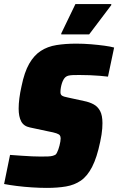

<svg xmlns="http://www.w3.org/2000/svg" viewBox="-28 -909 577 937"><path d="M201 8Q167 8 128 5.5Q89 3 53.5 -1.5Q18 -6 -8 -11L21 -153Q50 -151 77.5 -149Q105 -147 129 -146Q153 -145 170 -145Q192 -145 206 -145.5Q220 -146 229 -148.5Q238 -151 244 -155Q247 -158 250.5 -165Q254 -172 257 -180.5Q260 -189 262.5 -199Q265 -209 266.5 -218Q268 -227 268 -233Q268 -243 264 -248.5Q260 -254 247 -258.5Q234 -263 207 -268L118 -287Q88 -293 75.5 -316.5Q63 -340 63 -379Q63 -402 66.5 -429.5Q70 -457 77 -488Q91 -557 114.5 -598Q138 -639 171 -660.5Q204 -682 247.5 -689Q291 -696 344 -696Q381 -696 416.5 -693Q452 -690 481.5 -686Q511 -682 529 -677L499 -535Q483 -537 460 -539Q437 -541 410.5 -542Q384 -543 359 -543Q340 -543 327.5 -542.5Q315 -542 306.5 -540Q298 -538 292 -533Q287 -529 282.5 -521.5Q278 -514 274.5 -503.5Q271 -493 269 -481.5Q267 -470 267 -459Q267 -447 275 -442Q283 -437 304 -433L382 -416Q408 -411 428.5 -400Q449 -389 460.5 -367.5Q472 -346 472 -308Q472 -296 471 -282Q470 -268 467.5 -252Q465 -236 461 -217Q445 -140 421.5 -94.5Q398 -49 366.5 -27.5Q335 -6 294 1Q253 8 201 8ZM271 -741V-746L340 -889H515V-884L407 -741Z"/></svg>

Font: Saira SemiCondensed Black
Style: Italic
Weight: 900
Width: 4
Italic angle: -12°
Designer: Hector Gatti with collaboration of the Omnibus-Type team
Foundry: Omnibus-Type
Version: Version 1.101